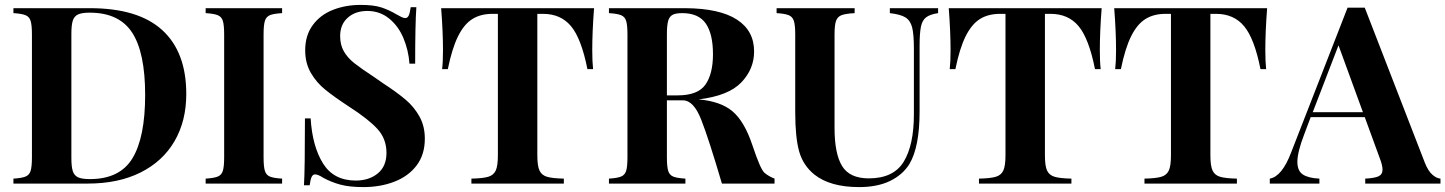

<svg xmlns="http://www.w3.org/2000/svg" viewBox="-20 -741 5834 775"><path d="M731.9 -361.8Q731.9 -252.9 684.6 -171.4Q637.2 -89.8 547.6 -44.9Q458 0 334 0H34.2V-20Q66.9 -22 82.5 -28.1Q98.1 -34.2 103.5 -51Q108.9 -67.9 108.9 -106V-602.1Q108.9 -640.1 103.5 -657Q98.1 -673.8 82.5 -679.9Q66.9 -686 34.2 -688V-708H342.8Q538.1 -708 635 -619.4Q731.9 -530.8 731.9 -361.8ZM268.1 -604V-104Q268.1 -67.9 273.9 -50Q279.8 -32.2 295.4 -25.1Q311 -18.1 342.8 -18.1Q463.9 -18.1 514.9 -102.5Q565.9 -187 565.9 -357.9Q565.9 -528.8 513.4 -609.4Q460.9 -689.9 341.8 -689.9Q311 -689.9 295.4 -682.9Q279.8 -675.8 273.9 -658Q268.1 -640.1 268.1 -604Z M1118.7 -688Q1085 -686 1069.8 -679.9Q1054.7 -673.8 1049.3 -657Q1043.9 -640.1 1043.9 -602.1V-106Q1043.9 -67.9 1049.3 -51Q1054.7 -34.2 1069.8 -28.1Q1085 -22 1118.7 -20V0H810.1V-20Q842.8 -22 858.4 -28.1Q874 -34.2 879.4 -51Q884.8 -67.9 884.8 -106V-602.1Q884.8 -640.1 879.4 -657Q874 -673.8 858.4 -679.9Q842.8 -686 810.1 -688V-708H1118.7Z M1582 -682.1Q1592.8 -675.8 1601.3 -671.9Q1609.9 -668 1615.7 -668Q1625 -668 1629.9 -678.5Q1634.8 -689 1637.7 -711.9H1660.6Q1655.8 -645 1655.8 -483.9H1632.8Q1628.9 -538.1 1608.4 -587.2Q1587.9 -636.2 1550.3 -666.5Q1512.7 -696.8 1462.9 -696.8Q1414.1 -696.8 1383.5 -669.4Q1353 -642.1 1353 -595.2Q1353 -560.1 1367.9 -533.9Q1382.8 -507.8 1409.9 -486.3Q1437 -464.8 1492.7 -428.2L1524.9 -405.8Q1584 -367.2 1617.9 -338.1Q1651.9 -309.1 1673.3 -270.5Q1694.8 -231.9 1694.8 -181.2Q1694.8 -117.2 1661.9 -73.5Q1628.9 -29.8 1572.3 -7.8Q1515.6 14.2 1446.8 14.2Q1390.6 14.2 1353.8 4.2Q1316.9 -5.9 1285.6 -22.9Q1263.7 -37.1 1252 -37.1Q1242.7 -37.1 1237.8 -26.6Q1232.9 -16.1 1230 6.8H1207Q1210.9 -56.2 1210.9 -263.2H1233.9Q1240.7 -150.9 1283.7 -81.5Q1326.7 -12.2 1416 -12.2Q1469.7 -12.2 1504.9 -41Q1540 -69.8 1540 -124Q1540 -180.2 1503.9 -220Q1467.8 -259.8 1389.6 -310.1Q1330.1 -349.1 1293.9 -378.2Q1257.8 -407.2 1234.9 -446.5Q1211.9 -485.8 1211.9 -538.1Q1211.9 -598.1 1242.4 -639.6Q1272.9 -681.2 1324 -701.2Q1375 -721.2 1436 -721.2Q1487.8 -721.2 1518.8 -711.2Q1549.8 -701.2 1582 -682.1Z M2370.6 -538.1Q2370.6 -491.2 2374 -461.9H2351.1Q2326.7 -585 2285.2 -635Q2243.7 -685.1 2171.9 -685.1H2148.9V-113.8Q2148.9 -71.8 2157.5 -53Q2166 -34.2 2187.5 -27.6Q2209 -21 2255.9 -20V0H1882.8V-20Q1929.7 -21 1951.2 -27.6Q1972.7 -34.2 1981.2 -53Q1989.7 -71.8 1989.7 -113.8V-685.1H1967.8Q1919.9 -685.1 1886.5 -664.1Q1853 -643.1 1828.9 -594.5Q1804.7 -545.9 1787.6 -461.9H1764.6Q1768.1 -491.2 1768.1 -538.1Q1768.1 -612.8 1760.7 -708H2377.9Q2370.6 -612.8 2370.6 -538.1Z M2671.9 -602.1V-356H2714.8Q2796.9 -356 2827.4 -399.4Q2857.9 -442.9 2857.9 -522Q2857.9 -604 2828.9 -646Q2799.8 -688 2733.9 -688Q2707 -688 2694.3 -680.9Q2681.6 -673.8 2676.8 -656Q2671.9 -638.2 2671.9 -602.1ZM2736.8 -335.9H2671.9V-106Q2671.9 -67.9 2677.2 -51Q2682.6 -34.2 2697.8 -28.1Q2712.9 -22 2746.6 -20V0H2438V-20Q2470.7 -22 2486.3 -28.1Q2502 -34.2 2507.3 -51Q2512.7 -67.9 2512.7 -106V-602.1Q2512.7 -640.1 2507.3 -657Q2502 -673.8 2486.3 -679.9Q2470.7 -686 2438 -688V-708H2746.6Q2884.8 -707 2954.3 -662.1Q3023.9 -617.2 3023.9 -533.2Q3023.9 -461.9 2971.9 -408Q2919.9 -354 2799.8 -339.8Q2889.6 -332 2937.5 -291Q2985.4 -250 3017.3 -154.1Q3049.3 -58.1 3065.4 -43.9Q3081.5 -29.8 3106.4 -20V0H2894Q2840.8 -180.7 2810.3 -258.3Q2779.8 -335.9 2736.8 -335.9Z M3766.6 -688Q3733.9 -683.1 3718.3 -671.1Q3702.6 -659.2 3697.3 -633.1Q3691.9 -606.9 3691.9 -556.2V-291Q3691.9 -147.9 3650.9 -79.1Q3623.5 -35.2 3572.5 -10.5Q3521.5 14.2 3447.8 14.2Q3331.5 14.2 3267.6 -36.1Q3221.7 -73.2 3205.8 -129.6Q3189.9 -186 3189.9 -288.1V-602.1Q3189.9 -640.1 3184.3 -657Q3178.7 -673.8 3163.1 -679.9Q3147.5 -686 3114.7 -688V-708H3429.7V-688Q3393.6 -686 3377.2 -679.9Q3360.8 -673.8 3354.7 -657Q3348.6 -640.1 3348.6 -602.1V-225.1Q3348.6 -120.1 3379.2 -70.6Q3409.7 -21 3486.8 -21Q3586.9 -21 3627.9 -88.4Q3668.9 -155.8 3668.9 -279.8V-543.9Q3668.9 -602.1 3661.9 -630.1Q3654.8 -658.2 3634.8 -670.7Q3614.7 -683.1 3571.8 -688V-708H3766.6Z M4419.4 -538.1Q4419.4 -491.2 4422.9 -461.9H4399.9Q4375.5 -585 4334 -635Q4292.5 -685.1 4220.7 -685.1H4197.8V-113.8Q4197.8 -71.8 4206.3 -53Q4214.8 -34.2 4236.3 -27.6Q4257.8 -21 4304.7 -20V0H3931.6V-20Q3978.5 -21 4000 -27.6Q4021.5 -34.2 4030 -53Q4038.6 -71.8 4038.6 -113.8V-685.1H4016.6Q3968.8 -685.1 3935.3 -664.1Q3901.9 -643.1 3877.7 -594.5Q3853.5 -545.9 3836.4 -461.9H3813.5Q3816.9 -491.2 3816.9 -538.1Q3816.9 -612.8 3809.6 -708H4426.8Q4419.4 -612.8 4419.4 -538.1Z M5087.4 -538.1Q5087.4 -491.2 5090.8 -461.9H5067.9Q5043.5 -585 5002 -635Q4960.4 -685.1 4888.7 -685.1H4865.7V-113.8Q4865.7 -71.8 4874.3 -53Q4882.8 -34.2 4904.3 -27.6Q4925.8 -21 4972.7 -20V0H4599.6V-20Q4646.5 -21 4668 -27.6Q4689.5 -34.2 4698 -53Q4706.5 -71.8 4706.5 -113.8V-685.1H4684.6Q4636.7 -685.1 4603.3 -664.1Q4569.8 -643.1 4545.7 -594.5Q4521.5 -545.9 4504.4 -461.9H4481.4Q4484.9 -491.2 4484.9 -538.1Q4484.9 -612.8 4477.5 -708H5094.7Q5087.4 -612.8 5087.4 -538.1Z M5794.4 -20V0H5490.7V-20Q5528.8 -22 5544.7 -29.5Q5560.5 -37.1 5560.5 -56.2Q5560.5 -74.2 5548.8 -104L5488.8 -268.1H5270.5L5244.6 -199.2Q5216.8 -127 5216.8 -87.9Q5216.8 -50.8 5239.3 -36.4Q5261.7 -22 5305.7 -20V0H5105.5V-20Q5154.8 -28.8 5191.4 -125L5419.4 -710H5488.8L5731.4 -84Q5744.6 -50.8 5761.7 -35.9Q5778.8 -21 5794.4 -20ZM5481.4 -288.1 5382.8 -558.1 5278.8 -288.1Z"/></svg>

Font: Neothic
Style: Regular
Weight: 400
Designer: Vasily Draigo aka Daymarius
Foundry: Vasily Draigo aka Daymarius
Version: Version 1.00 May 8, 2019, initial release